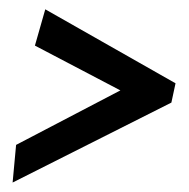

<svg xmlns="http://www.w3.org/2000/svg" viewBox="-20 -469 402 408"><path d="M14.2 -161.1 235.8 -276.9 54.2 -372.1 76.2 -449.2 353 -292 344.2 -251 6.8 -81.1Z"/></svg>

Font: Pattaya
Style: Regular
Weight: 400
Designer: Pablo Impallari / Thai characters Designed by Thanarat Vachiruckul and Suppakit Chalermlarp
Foundry: Pablo Impallari
Version: Version 1.007;September 16, 2023;FontCreator 15.0.0.2934 64-